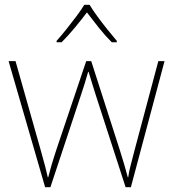

<svg xmlns="http://www.w3.org/2000/svg" viewBox="-20 -783 725 804"><path d="M380 -388Q372 -414 365.5 -434.5Q359 -455 351 -482H349Q335 -432 320 -388L191 1H169L16 -527H45L150 -156Q163 -110 169 -87Q175 -64 180 -41H182Q188 -64 194.5 -87Q201 -110 216 -156L341 -527H362L481 -157Q504 -84 515 -41H517Q520 -64 526.5 -88.5Q533 -113 544 -156L643 -527H669L528 1H506ZM355 -763Q367 -743 387 -715.5Q407 -688 429 -660.5Q451 -633 469 -612V-606H448Q420 -634 392.5 -668.5Q365 -703 344 -731Q323 -703 294.5 -668.5Q266 -634 238 -606H217V-612Q236 -633 258 -660.5Q280 -688 300.5 -715.5Q321 -743 333 -763Z"/></svg>

Font: Noto Sans Khmer UI Thin
Style: Regular
Weight: 100
Designer: Danh Hong and the Monotype Design Team
Foundry: Monotype Imaging Inc.
Version: Version 2.002; ttfautohint (v1.8.4.7-5d5b)